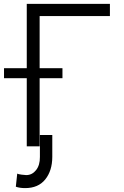

<svg xmlns="http://www.w3.org/2000/svg" viewBox="-40 -747 633 980"><path d="M521 -727.3V-665.1H162.3V-398.8H278.8V-347.7H162.3V0H96.6V-347.7H-19.5V-398.8H96.6V-727.3ZM163.7 -57.9H226.9V54.3Q226.6 124.6 190.9 168.9Q155.2 213.1 88.4 213.1Q60.4 213.1 40.8 206L47.9 139.2Q52.2 142 69.8 144.4Q87.4 146.7 93.8 146.7Q123.6 146.7 143.8 121.6Q164.1 96.6 163.7 54.3Z"/></svg>

Font: Inter Light BETA
Style: Regular
Weight: 300
Designer: Rasmus Andersson
Foundry: rsms
Version: Version 3.011;git-f93a4a705